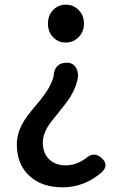

<svg xmlns="http://www.w3.org/2000/svg" viewBox="-20 -584 531 821"><path d="M248 217Q159 217 107 169Q52 120 52 33Q52 -13 78 -59Q93 -86 134 -134Q137 -137 138 -139Q197 -207 209 -257Q212 -316 267 -316Q289 -316 302 -299Q314 -283 314 -258Q308 -215 282 -172Q266 -146 229 -101Q195 -60 183 -40Q163 -6 163 25Q163 68 188 95Q215 123 261 123Q306 123 347 93Q382 62 414.5 91.5Q447 121 416 152Q341 217 248 217ZM261 -402Q229 -402 207 -425Q185 -448 185 -483Q185 -518 207 -541Q229 -564 261 -564Q294 -564 316.5 -541Q339 -518 339 -483Q339 -448 316 -425Q293 -402 261 -402Z"/></svg>

Font: GenSenRounded JP M
Style: Regular
Weight: 500
Version: Version 1.501;PS 1;hotconv 16.6.51;makeotf.lib2.5.65220